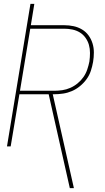

<svg xmlns="http://www.w3.org/2000/svg" viewBox="-20 -755 540 990"><path d="M340 215 231 -269H80L35 0H16L137 -735H157L139 -625H311Q336 -625 359.5 -620Q383 -615 403 -603Q423 -591 436.5 -572.5Q450 -554 457 -531.5Q464 -509 464 -484.5Q464 -460 460 -436Q456 -413 448.5 -390Q441 -367 426.5 -347Q412 -327 392.5 -311Q373 -295 351 -285.5Q329 -276 305.5 -272.5Q282 -269 259 -269H252L361 215ZM83 -287H259Q280 -287 301 -290Q322 -293 342.5 -302Q363 -311 380.5 -325.5Q398 -340 410.5 -358Q423 -376 430 -397Q437 -418 441 -438Q444 -460 444 -482Q444 -504 438.5 -523.5Q433 -543 421 -560Q409 -577 392 -587.5Q375 -598 354 -602.5Q333 -607 311 -607H136Z"/></svg>

Font: Iosevka SS04 Thin
Style: Italic
Weight: 100
Italic angle: -9°
Monospace: yes
Designer: Belleve Invis
Foundry: Belleve Invis
Version: Version 19.0.0; ttfautohint (v1.8.4)